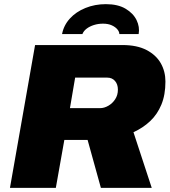

<svg xmlns="http://www.w3.org/2000/svg" viewBox="-20 -905 818 925"><path d="M28 0 149 -688H570Q640 -688 686 -664Q732 -640 754.5 -600.5Q777 -561 777 -512Q777 -448 757.5 -401Q738 -354 703.5 -321.5Q669 -289 623 -268L711 0H466L402 -231H290L249 0ZM317 -384H462Q482 -384 502 -395.5Q522 -407 535 -427Q548 -447 548 -473Q548 -499 534 -515Q520 -531 497 -531H342ZM279 -741Q287 -783 316.5 -815.5Q346 -848 391.5 -866.5Q437 -885 490 -885Q548 -885 585 -863Q622 -841 638 -808Q654 -775 648 -741H555Q555 -752 545.5 -763.5Q536 -775 518.5 -783Q501 -791 476 -791Q453 -791 432.5 -784.5Q412 -778 397.5 -767Q383 -756 377 -741Z"/></svg>

Font: Archivo SemiBold Black
Style: Italic
Weight: 900
Italic angle: -10°
Version: Version 2.001